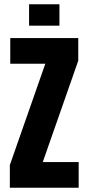

<svg xmlns="http://www.w3.org/2000/svg" viewBox="-20 -878 414 898"><path d="M26 0V-106L192 -580H28V-700H346V-594L180 -120H348V0ZM116 -758V-858H258V-758Z"/></svg>

Font: Tektur Condensed SemiBold
Style: Regular
Weight: 600
Width: 3
Designer: Adam Jagosz
Foundry: Adam Jagosz
Version: Version 1.005;gftools[0.9.30]